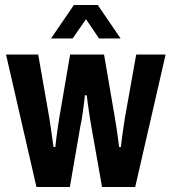

<svg xmlns="http://www.w3.org/2000/svg" viewBox="-20 -744 683 764"><path d="M125 0 4 -527H132L176 -276Q179 -259 182 -236.5Q185 -214 188 -193.5Q191 -173 193 -159H200Q202 -178 205 -200.5Q208 -223 211 -243.5Q214 -264 216 -276L259 -527H394L437 -276Q440 -261 443 -239.5Q446 -218 449 -197Q452 -176 454 -159H461Q463 -175 465.5 -196.5Q468 -218 471.5 -239Q475 -260 477 -275L522 -527H639L518 0H386L343 -243Q340 -261 336.5 -283Q333 -305 330 -327Q327 -349 325 -365H318Q317 -352 314 -331Q311 -310 308 -287Q305 -264 300 -243L258 0ZM183 -591 274 -724H369L460 -591H374L299 -702H346L269 -591Z"/></svg>

Font: Archivo Condensed
Style: Bold
Weight: 700
Width: 3
Designer: Hector Gatti
Foundry: Omnibus-Type
Version: Version 2.001